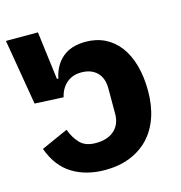

<svg xmlns="http://www.w3.org/2000/svg" viewBox="-95 -692 744 789"><g transform="rotate(-15 277.0 -297.0)"><path d="M258 12Q177 12 118.5 -24Q60 -60 32 -138L146 -189Q159 -153 182 -129Q205 -105 249 -105Q299 -105 327.5 -130.5Q356 -156 356 -201V-308Q356 -353 331.5 -377Q307 -401 265 -401Q227 -401 202 -379Q177 -357 169 -321L47 -327L0 -606H136L162 -401H168Q179 -455 215.5 -486.5Q252 -518 315 -518Q360 -518 396.5 -500Q433 -482 458.5 -448Q484 -414 497.5 -365.5Q511 -317 511 -256Q511 -194 493.5 -144Q476 -94 443 -59.5Q410 -25 363 -6.5Q316 12 258 12Z"/></g></svg>

Font: IBM Plex Sans Thai
Style: Bold
Weight: 700
Designer: Mike Abbink, Paul van der Laan, Pieter van Rosmalen, Ben Mitchell, Mark Frömberg
Foundry: Bold Monday
Version: Version 1.2